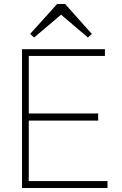

<svg xmlns="http://www.w3.org/2000/svg" viewBox="-20 -948 615 968"><path d="M91 0V-700H509V-666H125V-376H475V-340H125V-35H522V0ZM268 -928H308L443 -777L423 -759L288 -874L152 -759L132 -777Z"/></svg>

Font: Zen Kaku Gothic Antique Light
Style: Regular
Weight: 300
Designer: Yoshimichi Ohira
Foundry: Positype
Version: Version 1.001